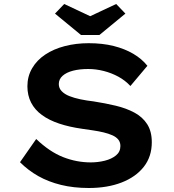

<svg xmlns="http://www.w3.org/2000/svg" viewBox="-20 -930 871 960"><path d="M424 10Q348 10 285 -5.5Q222 -21 171.5 -49.5Q121 -78 80 -119L161 -235Q228 -171 295.5 -144.5Q363 -118 434 -118Q470 -118 504 -126.5Q538 -135 560 -153Q582 -171 582 -200Q582 -219 571.5 -232Q561 -245 542 -253.5Q523 -262 498 -268Q473 -274 445.5 -278Q418 -282 391 -286Q327 -295 276 -312Q225 -329 189.5 -355Q154 -381 135.5 -417Q117 -453 117 -499Q117 -548 140.5 -588.5Q164 -629 206 -657Q248 -685 304 -699.5Q360 -714 423 -714Q493 -714 548.5 -700Q604 -686 646.5 -661Q689 -636 717 -601L632 -500Q606 -528 572 -546.5Q538 -565 499 -575Q460 -585 421 -585Q378 -585 345 -576.5Q312 -568 293 -551Q274 -534 274 -510Q274 -489 288.5 -474Q303 -459 327 -449.5Q351 -440 382 -433.5Q413 -427 448 -423Q506 -414 558.5 -401.5Q611 -389 652 -367Q693 -345 716 -309Q739 -273 739 -219Q739 -147 699 -96Q659 -45 588 -17.5Q517 10 424 10ZM385 -755 255 -862 301 -910 446 -842H416L561 -910L607 -862L477 -755Z"/></svg>

Font: Lexend Mega SemiBold
Style: Regular
Weight: 600
Designer: Bonnie Shaver-Troup, Thomas Jockin
Foundry: Lexend
Version: Version 1.007